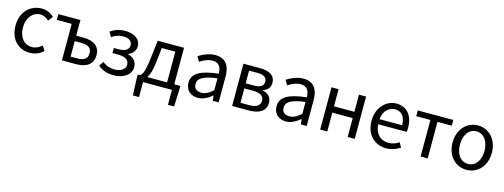

<svg xmlns="http://www.w3.org/2000/svg" viewBox="-15 -1374 6250 2382"><g transform="rotate(15 3109.5 -182.5)"><path d="M306 13C371 13 433 -12 481 -56L442 -117C408 -86 364 -63 314 -63C214 -63 146 -146 146 -271C146 -396 218 -481 316 -481C360 -481 393 -461 425 -432L472 -493C433 -527 384 -557 313 -557C174 -557 51 -452 51 -271C51 -91 162 13 306 13Z M719 0H901C1030 0 1117 -53 1117 -173C1117 -291 1030 -342 901 -342H811V-543H527V-469H719ZM811 -73V-272H892C984 -272 1028 -242 1028 -173C1028 -104 984 -73 892 -73Z M1388 13C1504 13 1607 -49 1607 -150C1607 -227 1557 -269 1493 -285V-290C1550 -312 1583 -358 1583 -411C1583 -509 1491 -557 1386 -557C1307 -557 1247 -533 1195 -496L1233 -436C1277 -467 1318 -484 1381 -484C1447 -484 1494 -457 1494 -401C1494 -348 1450 -315 1363 -315H1301V-250H1376C1465 -250 1515 -219 1515 -157C1515 -97 1455 -60 1380 -60C1325 -60 1272 -73 1221 -115L1182 -56C1246 -4 1312 13 1388 13Z M1876 -469H2050V-74H1796C1822 -113 1844 -177 1856 -285ZM2142 -74V-543H1804L1775 -302C1754 -127 1730 -90 1699 -74H1673V-17L1682 192H1761V0H2132V192H2211L2220 -17V-74Z M2466 13C2533 13 2594 -22 2646 -65H2649L2657 0H2732V-334C2732 -468 2676 -557 2544 -557C2457 -557 2380 -518 2330 -486L2366 -423C2409 -452 2466 -481 2529 -481C2618 -481 2641 -414 2641 -344C2410 -318 2307 -259 2307 -141C2307 -43 2375 13 2466 13ZM2492 -60C2438 -60 2396 -85 2396 -147C2396 -217 2458 -262 2641 -284V-132C2588 -85 2545 -60 2492 -60Z M2905 0H3122C3248 0 3337 -47 3337 -156C3337 -233 3284 -271 3223 -285V-290C3279 -306 3314 -345 3314 -405C3314 -504 3233 -543 3114 -543H2905ZM2995 -315V-478H3104C3188 -478 3224 -448 3224 -397C3224 -346 3189 -315 3098 -315ZM2995 -65V-250H3106C3199 -250 3247 -216 3247 -161C3247 -100 3203 -65 3112 -65Z M3597 13C3664 13 3725 -22 3777 -65H3780L3788 0H3863V-334C3863 -468 3807 -557 3675 -557C3588 -557 3511 -518 3461 -486L3497 -423C3540 -452 3597 -481 3660 -481C3749 -481 3772 -414 3772 -344C3541 -318 3438 -259 3438 -141C3438 -43 3506 13 3597 13ZM3623 -60C3569 -60 3527 -85 3527 -147C3527 -217 3589 -262 3772 -284V-132C3719 -85 3676 -60 3623 -60Z M4036 0H4127V-242H4389V0H4480V-543H4389V-323H4127V-543H4036Z M4883 13C4957 13 5015 -12 5063 -43L5030 -103C4990 -76 4947 -60 4894 -60C4791 -60 4720 -134 4714 -250H5080C5082 -263 5084 -282 5084 -302C5084 -457 5006 -557 4868 -557C4742 -557 4623 -447 4623 -271C4623 -92 4739 13 4883 13ZM4713 -315C4724 -422 4792 -484 4869 -484C4954 -484 5004 -425 5004 -315Z M5326 0H5417V-469H5600V-543H5144V-469H5326Z M5916 13C6049 13 6168 -91 6168 -271C6168 -452 6049 -557 5916 -557C5783 -557 5664 -452 5664 -271C5664 -91 5783 13 5916 13ZM5916 -63C5822 -63 5759 -146 5759 -271C5759 -396 5822 -481 5916 -481C6010 -481 6074 -396 6074 -271C6074 -146 6010 -63 5916 -63Z"/></g></svg>

Font: Noto Sans JP Regular
Style: Regular
Weight: 400
Designer: Ryoko NISHIZUKA (kana & ideographs); Paul D. Hunt (Latin, Greek & Cyrillic); Wenlong ZHANG (bopomofo); Sandoll Communica
Foundry: Adobe Systems Incorporated
Version: Version 1.004;PS 1.004;hotconv 1.0.82;makeotf.lib2.5.63406